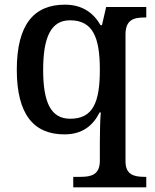

<svg xmlns="http://www.w3.org/2000/svg" viewBox="-20 -566 663 823"><path d="M294 237H607V192H599C555 192 518 183 518 126V-419C518 -482 555 -491 599 -491H607V-536H435L417 -458H411C381 -510 334 -546 258 -546C125 -546 52 -460 52 -267C52 -75 125 10 256 10C333 10 378 -27 407 -84H412C409 -53 408 11 408 43V123C408 183 371 192 326 192H294ZM281 -57C198 -57 165 -127 165 -266C165 -406 198 -479 280 -479C378 -479 408 -406 408 -267C408 -126 378 -57 281 -57Z"/></svg>

Font: Noto Serif Ethiopic Medium
Style: Regular
Weight: 500
Designer: Monotype Design Team
Foundry: Monotype Imaging Inc.
Version: Version 2.102